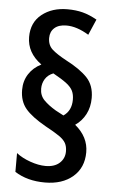

<svg xmlns="http://www.w3.org/2000/svg" viewBox="-53 -797 488 814"><g transform="rotate(5 191.0 -390.0)"><path d="M39 -403Q39 -441 58 -470.5Q77 -500 111 -517Q49 -562 49 -629Q49 -691 92.5 -725.5Q136 -760 201 -760Q237 -760 266 -752.5Q295 -745 327 -727L298 -660Q247 -691 203 -691Q170 -691 152 -675Q134 -659 134 -632Q134 -601 154.5 -583Q175 -565 214 -544Q274 -513 305 -480.5Q336 -448 336 -394Q336 -355 320 -324.5Q304 -294 276 -275Q333 -228 333 -163Q333 -97 288 -58.5Q243 -20 169 -20Q94 -20 41 -54V-134Q65 -115 100.5 -102.5Q136 -90 166 -90Q204 -90 225.5 -109.5Q247 -129 247 -159Q247 -180 239 -194.5Q231 -209 210.5 -223Q190 -237 153 -257Q91 -292 65 -323.5Q39 -355 39 -403ZM119 -415Q119 -386 138 -366.5Q157 -347 189 -328L223 -310Q257 -333 257 -380Q257 -402 249.5 -417.5Q242 -433 222.5 -448Q203 -463 165 -484Q142 -475 130.5 -456.5Q119 -438 119 -415Z"/></g></svg>

Font: Noto Sans Lao UI ExtCond Med
Style: Regular
Weight: 500
Width: 2
Designer: Monotype Design Team
Foundry: Monotype Imaging Inc.
Version: Version 2.000; ttfautohint (v1.8.4.7-5d5b)